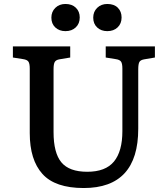

<svg xmlns="http://www.w3.org/2000/svg" viewBox="-20 -934 842 968"><path d="M402 14Q258 14 194 -57Q130 -128 130 -263V-588Q130 -613 123.5 -623Q117 -633 96 -636L45 -644V-700H334V-644L280 -635Q262 -632 256 -621.5Q250 -611 250 -585V-268Q250 -163 289.5 -115.5Q329 -68 420 -68Q512 -68 554.5 -119.5Q597 -171 597 -273V-588Q597 -613 590.5 -623Q584 -633 563 -636L513 -644V-700H761V-644L708 -635Q689 -632 683 -622Q677 -612 677 -584V-285Q677 14 402 14ZM521 -777Q490 -777 470 -795.5Q450 -814 450 -845Q450 -875 470 -894.5Q490 -914 521 -914Q555 -914 574 -895Q593 -876 593 -846Q593 -815 573 -796Q553 -777 521 -777ZM310 -777Q279 -777 259 -795.5Q239 -814 239 -845Q239 -875 259 -894.5Q279 -914 310 -914Q343 -914 362.5 -895Q382 -876 382 -846Q382 -815 362 -796Q342 -777 310 -777Z"/></svg>

Font: Literata 12pt Medium
Style: Regular
Weight: 500
Designer: Latin by Veronika Burian and Jose Scaglione. Greek by Irene Vlachou. Cyrillic by Vera Evstafieva.
Foundry: TypeTogether
Version: Version 3.002